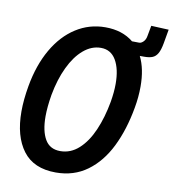

<svg xmlns="http://www.w3.org/2000/svg" viewBox="-87 -859 858 949"><g transform="rotate(10 342.0 -384.0)"><path d="M37 -253.5Q37 -312 49.5 -383Q68.5 -490.5 114.2 -570Q160 -649.5 226.8 -692.2Q293.5 -735 374 -735Q459.5 -735 515 -689.5L551 -689Q561.5 -689 572.2 -699.8Q583 -710.5 586 -730L595.5 -781.5L683.5 -777.5Q678 -744.5 671 -706.5Q665 -673 655 -655.5Q645 -638 629.2 -631.5Q613.5 -625 588 -625H565.5Q595.5 -565 595.5 -476.5Q595.5 -423.5 585.5 -368.5Q565.5 -255.5 523 -169.5Q480.5 -83.5 413.5 -34.5Q346.5 14.5 256 14.5Q145 14.5 91 -57.2Q37 -129 37 -253.5ZM463.5 -377Q472 -427 472 -468Q472 -542.5 446 -586.8Q420 -631 370 -631Q323 -631 282.5 -596.5Q242 -562 212.8 -500.5Q183.5 -439 169 -359.5Q158.5 -296.5 158.5 -250Q158.5 -177 182.8 -135.2Q207 -93.5 259.5 -93.5Q311.5 -93.5 352.5 -130.8Q393.5 -168 421.2 -232Q449 -296 463.5 -377Z"/></g></svg>

Font: JuliaMono SemiBoldItalic
Style: Regular
Weight: 600
Italic angle: -9°
Monospace: yes
Designer: cormullion
Foundry: corm
Version: Version 0.049; ttfautohint (v1.8.4)